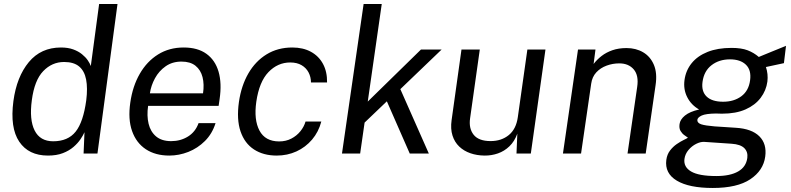

<svg xmlns="http://www.w3.org/2000/svg" viewBox="-20 -763 3928 954"><path d="M218.3 10Q122.1 10 75.6 -59Q29.1 -128 46.6 -260.7Q62.9 -381.5 123.1 -454.3Q183.3 -527 282.9 -527Q317.9 -527 343.7 -517.6Q369.5 -508.2 387.3 -493.7Q405.2 -479.2 416 -463.5Q426.8 -447.8 431.2 -435L472.5 -743H563.8L464.2 0H395.3L399.8 -106Q393.2 -90.8 379.9 -71.1Q366.6 -51.4 345.1 -32.8Q323.6 -14.2 292.4 -2.1Q261.2 10 218.3 10ZM244.2 -61Q317.6 -61 355.8 -108.8Q394 -156.6 408.6 -265Q416.1 -325.4 407.9 -367.9Q399.7 -410.4 373.2 -432.7Q346.7 -455 298.5 -455Q238.5 -455 194.8 -409.6Q151.1 -364.2 138.1 -265Q125.1 -168.1 152.1 -114.6Q179.1 -61 244.2 -61Z M821.3 10Q752.4 10 704.7 -21.4Q657 -52.9 636.2 -111.9Q615.4 -170.9 627.4 -253.3Q639 -334.9 674.6 -396.5Q710.2 -458.2 765.6 -492.6Q821 -527 892.5 -527Q962.2 -527 1005.7 -495.6Q1049.3 -464.2 1066 -406.8Q1082.7 -349.3 1071.2 -270.8L1066.3 -237H715.9Q708.8 -187.9 718.3 -148.2Q727.8 -108.6 755.6 -85.1Q783.5 -61.7 830.4 -61.7Q876.9 -61.7 913.8 -84.5Q950.8 -107.3 966.6 -151.1H1051Q1034.5 -98.5 998.4 -62.5Q962.2 -26.5 915.8 -8.2Q869.2 10 821.3 10ZM724.8 -299.4H988.8Q995.4 -343.8 986.4 -379.6Q977.3 -415.4 951.5 -436.2Q925.7 -457 881.7 -457Q836.2 -457 803.1 -433.7Q769.9 -410.5 750.1 -374.2Q730.3 -337.9 724.8 -299.4Z M1354.9 10Q1288.6 10 1242 -20.4Q1195.4 -50.8 1175.1 -110.3Q1154.9 -169.8 1167.2 -256.7Q1178.9 -337.3 1214 -398.1Q1249.2 -459 1304.7 -493Q1360.2 -527 1432.3 -527Q1485.9 -527 1524.9 -505.7Q1564 -484.4 1585 -445.3Q1606 -406.3 1605.1 -353.2H1525.2Q1525 -380.5 1513.2 -403.1Q1501.3 -425.7 1478.5 -439.1Q1455.7 -452.6 1422.1 -452.6Q1359.9 -452.6 1313.8 -404.6Q1267.8 -356.6 1253.5 -257.3Q1240.7 -167.9 1269.3 -114.1Q1298 -60.3 1367.3 -60.3Q1400.6 -60.3 1427.5 -74.3Q1454.3 -88.2 1472.5 -110.8Q1490.8 -133.4 1498.2 -159.3H1576.6Q1563 -107.6 1530.6 -69.4Q1498.1 -31.3 1452.9 -10.6Q1407.7 10 1354.9 10Z M1679.2 0 1786.7 -743H1876.8L1807.3 -258.3L2071.8 -517H2174.5L1969.2 -320.1L2110.8 0H2016L1902.2 -259.6L1791.6 -153.9L1769.5 0Z M2387.9 10Q2349.8 9.7 2317.3 -1.6Q2284.8 -12.8 2261.8 -34.8Q2238.7 -56.8 2228.3 -89.7Q2217.8 -122.5 2223.9 -166.1L2273 -517H2364L2315.8 -175.4Q2308.5 -125 2333.4 -93.5Q2358.4 -62 2417.7 -62Q2471.5 -62 2508.1 -91.9Q2544.6 -121.7 2552.9 -180.7L2600.4 -517H2690.3L2617.5 0H2546.3L2550.5 -98.8Q2536.3 -60.1 2511.1 -36Q2486 -11.9 2454.2 -0.8Q2422.4 10.3 2387.9 10Z M2777.1 0 2852 -517H2938.8L2929.5 -445.2Q2946 -466.9 2969.2 -484.9Q2992.4 -502.8 3023.1 -513.5Q3053.9 -524.2 3093.1 -524.2Q3140 -524.2 3175.8 -503.1Q3211.6 -482 3229 -440.9Q3246.4 -399.8 3237.4 -339.8L3188.3 0H3098L3146 -330.9Q3154.6 -387.7 3129.1 -417.9Q3103.5 -448.1 3056.9 -448.1Q3024.2 -448.1 2994 -436.9Q2963.7 -425.8 2942.9 -403.5Q2922.2 -381.1 2917.5 -347.3L2867.1 0Z M3521.5 171Q3403.7 171 3342.9 134.6Q3282 98.1 3290.8 31.2Q3294.6 3.9 3309.3 -15.2Q3324 -34.3 3342.6 -47.1Q3361.2 -59.8 3377 -67.4Q3392.8 -75 3398.2 -78.8Q3391.3 -83.8 3380.3 -91.5Q3369.3 -99.2 3361.4 -112.4Q3353.6 -125.6 3356.5 -146.4Q3359.5 -169.3 3383.4 -188.9Q3407.4 -208.4 3453.7 -218.9Q3414 -241.6 3394.5 -280.5Q3374.9 -319.3 3381.1 -365.2Q3387.6 -413.1 3416.8 -449.2Q3446 -485.2 3495.9 -505.1Q3545.8 -525 3614.6 -525Q3664.1 -525 3695.1 -513Q3726.1 -501 3750.3 -480Q3759.4 -483.8 3777.2 -491.1Q3795 -498.4 3816 -507Q3837 -515.5 3855.9 -523.2Q3874.8 -530.9 3885.5 -535.3L3875.1 -449.2L3785.7 -430Q3797.4 -395 3793 -357.9Q3787 -313.3 3759.6 -277Q3732.3 -240.6 3684.4 -219.4Q3636.5 -198.2 3568.3 -198.2Q3561.3 -198.2 3552.2 -198.5Q3543.1 -198.8 3538.2 -199Q3487.2 -198.4 3466.6 -189Q3446.1 -179.5 3444.8 -166.8Q3444.4 -151.9 3464.3 -145.3Q3484.2 -138.8 3530.9 -135Q3550.2 -133.5 3577.4 -132Q3604.6 -130.6 3636.5 -128.1Q3715 -123.4 3753 -85.8Q3790.9 -48.1 3782.2 15.2Q3772.9 84.2 3708.1 127.6Q3643.3 171 3521.5 171ZM3539.1 111.7Q3608.1 111.7 3647.7 88.9Q3687.4 66.2 3693.2 21.4Q3697 -8.2 3678.2 -27Q3659.3 -45.8 3615.1 -48.8L3479.6 -58Q3461.1 -59.2 3439.3 -48.3Q3417.4 -37.4 3400.9 -17.8Q3384.4 1.7 3380.9 26.6Q3375.6 66.5 3414 89.1Q3452.4 111.7 3539.1 111.7ZM3573.1 -257.5Q3626.8 -257.5 3663.5 -284.7Q3700.2 -311.9 3707 -364.1Q3713.9 -415 3686.2 -441.5Q3658.6 -468.1 3607.2 -468.1Q3552.9 -468.1 3515.4 -439Q3478 -410 3470.7 -356.5Q3464.2 -309.2 3491 -283.3Q3517.8 -257.5 3573.1 -257.5Z"/></svg>

Font: Public Sans Thin
Style: Italic
Weight: 100
Italic angle: -8°
Designer: The Public Sans project authors (U.S. Web Design System). Libre Franklin designed by Pablo Impallari and Rodrigo Fuenzal
Version: Version 2.000